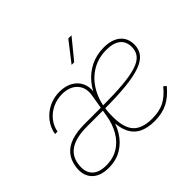

<svg xmlns="http://www.w3.org/2000/svg" viewBox="-169 -981 1222 1222"><g transform="rotate(-45 441.5 -370.5)"><path d="M175.8 11.7Q97.7 11.7 59.3 -31.2Q21 -74.2 33.2 -147.5Q41.5 -197.3 69.6 -230Q97.7 -262.7 146.2 -279.1Q194.8 -295.4 263.7 -295.4Q290.5 -295.4 316.9 -295.4Q343.3 -295.4 369.9 -295.4Q396.5 -295.4 422.9 -295.4L419.4 -272.9Q381.8 -272.9 341.6 -272.9Q301.3 -272.9 263.7 -272.9Q169.9 -272.9 118.2 -241.7Q66.4 -210.4 56.2 -147.5Q45.4 -81.5 76.4 -46.1Q107.4 -10.7 175.8 -10.7Q239.3 -10.7 285.6 -39.8Q332 -68.8 360.8 -119.4Q389.6 -169.9 399.9 -233.4L426.3 -391.6Q436.5 -453.6 400.6 -492.4Q364.7 -531.2 296.9 -531.2Q250.5 -531.2 210 -512Q169.4 -492.7 142.6 -459Q115.7 -425.3 108.4 -382.8H85.9Q94.2 -432.1 124 -470.7Q153.8 -509.3 198.7 -531.5Q243.7 -553.7 295.9 -553.7Q348.1 -553.7 385.3 -532.7Q422.4 -511.7 439.5 -475.1Q456.5 -438.5 448.2 -391.6L418.9 -220.2V-217.8Q407.2 -152.3 375.2 -100.3Q343.3 -48.3 293 -18.3Q242.7 11.7 175.8 11.7ZM593.3 7.8Q527.8 7.8 485.4 -14.6Q442.9 -37.1 422.4 -83Q401.9 -128.9 401.9 -199.2Q401.9 -276.9 423.3 -341.8Q444.8 -406.7 483.9 -454.1Q522.9 -501.5 576.7 -527.6Q630.4 -553.7 695.3 -553.7Q742.7 -553.7 776.4 -538.8Q810.1 -523.9 828.1 -496.1Q846.2 -468.3 846.2 -429.2Q846.2 -386.2 823.2 -356.4Q800.3 -326.7 750 -308.3Q699.7 -290 618.4 -281.5Q537.1 -272.9 420.4 -272.9V-295.4Q534.2 -295.4 611.6 -302.2Q689 -309.1 735.6 -324.5Q782.2 -339.8 803 -365.7Q823.7 -391.6 823.7 -429.2Q823.7 -479 791 -505.1Q758.3 -531.2 695.3 -531.2Q616.2 -531.2 554.7 -490.2Q493.2 -449.2 458.3 -376Q423.3 -302.7 423.3 -206.1Q423.3 -205.1 423.3 -203.9Q423.3 -202.6 423.3 -201.7Q423.3 -200.7 423.3 -199.2Q423.3 -102.1 463.4 -58.3Q503.4 -14.6 593.3 -14.6Q656.7 -14.6 700.7 -36.4Q744.6 -58.1 787.6 -110.8L805.2 -96.7Q759.8 -41.5 710 -16.8Q660.2 7.8 593.3 7.8ZM471.7 -619.6 575.7 -753.4H604.5L495.1 -619.6Z"/></g></svg>

Font: Inter 20pt Thin
Style: Italic
Weight: 250
Italic angle: -9.3988°
Version: Version 4.001;git-66647c0bb